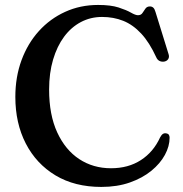

<svg xmlns="http://www.w3.org/2000/svg" viewBox="-20 -737 740 776"><path d="M665.5 -180.5Q665.5 -146 646.5 -111Q627.5 -76 591.8 -46.8Q556 -17.5 505 0.5Q454 18.5 389.5 18.5Q282 18.5 204.2 -28.2Q126.5 -75 84.2 -157Q42 -239 42 -345.5Q42 -426 67 -493.8Q92 -561.5 137.2 -611.5Q182.5 -661.5 243.5 -689.2Q304.5 -717 376.5 -717Q427.5 -717 459.2 -706.8Q491 -696.5 509.2 -686Q527.5 -675.5 537.5 -675.5Q550 -675.5 555.8 -684.5Q561.5 -693.5 567.8 -702.2Q574 -711 586 -711Q594 -711 599.5 -706Q605 -701 608.5 -688.5L661.5 -517.5Q665 -506.5 659.8 -498.2Q654.5 -490 643.5 -488Q633 -486.5 624.5 -490.8Q616 -495 611.5 -505.5Q584 -565.5 550.8 -601.2Q517.5 -637 478.2 -652.8Q439 -668.5 392.5 -668.5Q346 -668.5 306.8 -647.8Q267.5 -627 239 -588.5Q210.5 -550 194.5 -496Q178.5 -442 178.5 -375Q178.5 -273 211.2 -202Q244 -131 300.2 -94Q356.5 -57 428.5 -57Q498.5 -57 549.2 -89.8Q600 -122.5 627 -181.5Q632.5 -192 638.5 -195.8Q644.5 -199.5 652 -198Q659 -197 662.2 -192.5Q665.5 -188 665.5 -180.5Z"/></svg>

Font: Fraunces Medium
Style: Regular
Weight: 500
Version: Version 1.000;[b76b70a41]